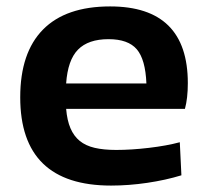

<svg xmlns="http://www.w3.org/2000/svg" viewBox="-20 -569 647 598"><path d="M326 9Q43 9 43 -266Q43 -405 114 -477Q185 -549 323 -549Q565 -549 565 -310Q565 -263 556 -230H186Q189 -194 199.5 -169.5Q210 -145 228.5 -130Q247 -115 275 -108.5Q303 -102 342 -102Q389 -102 444 -108.5Q499 -115 540 -126L545 -23Q496 -8 438.5 0.5Q381 9 326 9ZM318 -447Q255 -447 223 -414.5Q191 -382 186 -309H436Q433 -384 406 -415.5Q379 -447 318 -447Z"/></svg>

Font: Encode Sans Wide
Style: SemiBold
Weight: 600
Designer: Pablo Impallari, Andres Torresi
Foundry: Pablo Impallari, Andres Torresi
Version: Version 1.000; ttfautohint (v1.00) -l 8 -r 50 -G 200 -x 14 -